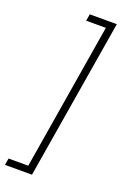

<svg xmlns="http://www.w3.org/2000/svg" viewBox="-186 -818 687 1024"><g transform="rotate(20 158.0 -306.5)"><path d="M289.4 -761.4 138.8 147.7H-14.6L-8.2 109.4H103.7L241.1 -723H129.3L136 -761.4Z"/></g></svg>

Font: Inter Extra Light  BETA
Style: Italic
Weight: 200
Italic angle: 9.39999°
Designer: Rasmus Andersson
Foundry: rsms
Version: Version 3.011;git-f93a4a705